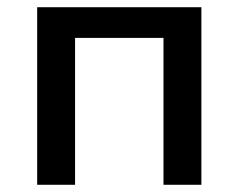

<svg xmlns="http://www.w3.org/2000/svg" viewBox="-20 -512 661 532"><path d="M83 0V-492H538V0H433V-407H188V0Z"/></svg>

Font: NunitoSans_10ptSemiBold
Style: Regular
Weight: 600
Designer: Vernon Adams
Foundry: Vernon Adams
Version: Version 3.101;gftools[0.9.27]